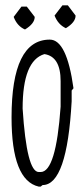

<svg xmlns="http://www.w3.org/2000/svg" viewBox="-20 -674 310 713"><path d="M165 -526.9Q228 -526.9 252.9 -346.2L246.1 -337.9V-297.9Q229 13.2 138.2 13.2L130.9 19H124Q22.9 -3.9 22.9 -237.8Q22.9 -526.9 165 -526.9ZM64 -271Q79.1 -35.2 124 -35.2H130.9Q188 -35.2 205.1 -277.8V-373Q205.1 -463.9 145 -473.1Q64 -449.2 64 -271ZM59.6 -649.4H79.6L108.9 -611.3Q108.9 -586.4 72.8 -564.5Q43.5 -577.1 30.8 -611.3ZM211.9 -654.3H231.9L260.7 -616.2Q260.7 -591.3 224.6 -569.3Q195.8 -582.5 182.6 -616.2Z"/></svg>

Font: Loved by the King
Style: Regular
Weight: 400
Designer: Kimberly Geswein
Foundry: Kimberly Geswein
Version: Version 1.002 2006